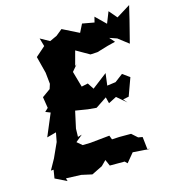

<svg xmlns="http://www.w3.org/2000/svg" viewBox="-112 -838 858 947"><g transform="rotate(-15 317.0 -364.0)"><path d="M515 -308 548 -399 512 -425 471 -394 427 -388 435 -450 358 -391 337 -423 304 -416 281 -497 308 -529 299 -522 324 -615 317 -598 387 -558 423 -560 480 -577 520 -587 497 -613 535 -600 588 -559 617 -673 634 -744 563 -700 528 -741 505 -683 454 -733 447 -705 386 -716 365 -674 281 -716 249 -690 212 -673 165 -699 177 -657 128 -614 150 -528 156 -470 148 -445 106 -415 115 -358 98 -342 123 -332 75 -218 123 -231 114 -184 80 -109 50 -55 64 -56 57 -13 116 16 112 1 189 4 243 16 298 -11 323 -36 337 -4H413L425 8L463 -38L551 -32L537 -35L530 -98L508 -102L479 -128H419L381 -126L373 -147L274 -137L234 -136L208 -158L243 -187L222 -181L223 -223L242 -310L304 -300L348 -296L405 -334L413 -302L454 -323L502 -282L485 -302Z"/></g></svg>

Font: Asimov Aggro
Style: CondIt
Weight: 500
Designer: Google
Version: Version 2.000980; 2014